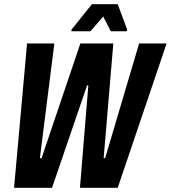

<svg xmlns="http://www.w3.org/2000/svg" viewBox="-20 -895 814 915"><path d="M47 0 109 -688H239L170 -141H178L363 -688H520L474 -141H481L643 -688H774L541 0H361L401 -488H395L228 0ZM320 -746 321 -754 418 -875H541L586 -754L584 -746H508L472 -816L411 -746Z"/></svg>

Font: Saira Condensed
Style: Bold Italic
Weight: 700
Width: 3
Italic angle: -12°
Designer: Hector Gatti with collaboration of the Omnibus-Type team
Foundry: Omnibus-Type
Version: Version 1.101